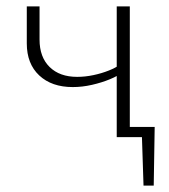

<svg xmlns="http://www.w3.org/2000/svg" viewBox="-20 -430 530 602"><path d="M365 0V-32H465L447 0ZM430 152 424 -32H465L462 152ZM208 -157Q142 -157 103 -193.5Q64 -230 64 -294V-410H104V-306Q104 -251 135.5 -220Q167 -189 222 -189Q247 -189 273 -194.5Q299 -200 321.5 -209Q344 -218 355 -227L365 -204Q350 -192 324.5 -181.5Q299 -171 268.5 -164Q238 -157 208 -157ZM346 0V-410H387V0Z"/></svg>

Font: Ysabeau Office ExtraLight
Style: Regular
Weight: 250
Designer: Christian Thalmann (Catharsis Fonts)
Version: Version 2.001;gftools[0.9.30]; featfreeze: tnum,lnum,ss02